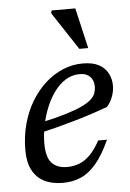

<svg xmlns="http://www.w3.org/2000/svg" viewBox="-51 -728 527 777"><g transform="rotate(-5 212.0 -339.5)"><path d="M278.5 -422.5Q248 -422.5 222.2 -406.8Q196.5 -391 176.2 -363.8Q156 -336.5 141.8 -302Q127.5 -267.5 119.8 -229.8Q112 -192 112 -156Q112 -98.5 134 -75.5Q156 -52.5 195.5 -52.5Q221.5 -52.5 244.8 -61.2Q268 -70 289.2 -91Q310.5 -112 330 -148.5H366Q338.5 -88 309.2 -53.5Q280 -19 246.8 -4.5Q213.5 10 173 10Q128.5 10 97.2 -6.2Q66 -22.5 49.5 -54.5Q33 -86.5 33 -134.5Q33 -190.5 46.5 -240.5Q60 -290.5 84.5 -331.2Q109 -372 142 -402Q175 -432 213.8 -448.2Q252.5 -464.5 294.5 -464.5Q335.5 -464.5 360.5 -450.8Q385.5 -437 397.2 -414.2Q409 -391.5 409 -364.5Q409 -341.5 400 -318.2Q391 -295 377 -280.5Q343 -268 308.8 -256.8Q274.5 -245.5 240 -235.8Q205.5 -226 171.5 -217Q137.5 -208 105 -200.5L107 -241Q167 -254 208 -266.5Q249 -279 274.2 -291Q299.5 -303 312.8 -315Q326 -327 330.8 -340Q335.5 -353 335.5 -367Q335.5 -384 329 -396.2Q322.5 -408.5 310 -415.5Q297.5 -422.5 278.5 -422.5ZM322.5 -524.5H286.5L186 -677L187.5 -689H284.5Z"/></g></svg>

Font: Newsreader
Style: Italic
Weight: 400
Italic angle: -17°
Designer: Hugues Gentile
Foundry: Production Type
Version: Version 1.003